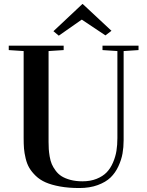

<svg xmlns="http://www.w3.org/2000/svg" viewBox="-20 -926 739 963"><path d="M23.9 -674.8V-696.8H299.3V-674.8L223.6 -669.9V-213.9Q223.6 -193.8 224.6 -178.2Q225.6 -162.6 229.2 -140.9Q232.9 -119.1 239.7 -103Q246.6 -86.9 259.3 -69.8Q272 -52.7 289.6 -41.7Q307.1 -30.8 333.7 -23.7Q360.4 -16.6 393.6 -16.6Q433.6 -16.6 464.6 -29.1Q495.6 -41.5 514.9 -61.5Q534.2 -81.5 546.6 -110.4Q559.1 -139.2 564 -168.9Q568.8 -198.7 568.8 -233.4V-669.9L494.1 -674.8V-696.8H674.8V-674.8L600.1 -669.9V-222.7Q600.1 -187.5 594.5 -156Q588.9 -124.5 573.7 -91.8Q558.6 -59.1 534.7 -35.9Q510.7 -12.7 470.5 2.2Q430.2 17.1 377.9 17.1Q323.7 17.1 281 9.3Q238.3 1.5 209.2 -11.2Q180.2 -23.9 159.4 -43.9Q138.7 -64 127 -84Q115.2 -104 108.6 -131.6Q102.1 -159.2 100.3 -181.6Q98.6 -204.1 98.6 -233.9V-669.9ZM248 -769.5 393.1 -905.8H395L539.1 -771.5L508.8 -748.5L391.1 -827.1H389.2L274.9 -747.1Z"/></svg>

Font: Vidaloka 
Style: Regular
Weight: 400
Designer: Cyreal (www.cyreal.org)
Foundry: Cyreal (www.cyreal.org)
Version: Version 1.011